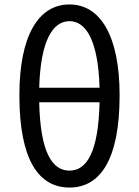

<svg xmlns="http://www.w3.org/2000/svg" viewBox="-20 -829 623 862"><path d="M427 -370C422 -141 367 -63 292 -63C216 -63 161 -141 156 -370ZM156 -435C162 -647 217 -734 292 -734C366 -734 421 -647 427 -435ZM292 -809C152 -809 67 -668 67 -401C67 -114 152 13 292 13C431 13 517 -114 517 -401C517 -667 431 -809 292 -809Z"/></svg>

Font: Noto Sans CJK KR Regular
Style: Regular
Weight: 400
Designer: Ryoko NISHIZUKA (kana & ideographs); Paul D. Hunt (Latin, Greek & Cyrillic); Wenlong ZHANG (bopomofo); Sandoll Communica
Foundry: Adobe Systems Incorporated
Version: Version 1.004;PS 1.004;hotconv 1.0.82;makeotf.lib2.5.63406